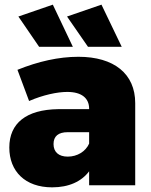

<svg xmlns="http://www.w3.org/2000/svg" viewBox="-20 -796 647 825"><path d="M293 -595 207 -776 59 -725 148 -595ZM503 -595 416 -776 268 -725 358 -595ZM317 -552C232 -552 144 -532 55 -496L105 -362C165 -388 226 -401 269 -401C331 -401 363 -374 363 -329V-327H230C93 -325 20 -267 20 -162C20 -60 88 9 204 9C276 9 330 -16 363 -60V0H561V-353C561 -479 470 -552 317 -552ZM271 -123C232 -123 210 -143 210 -177C210 -211 231 -228 271 -228H363V-179C348 -145 312 -123 271 -123Z"/></svg>

Font: Montserrat ExtraBold
Style: Regular
Weight: 800
Designer: Julieta Ulanovsky
Foundry: Julieta Ulanovsky
Version: Version 4.000